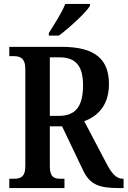

<svg xmlns="http://www.w3.org/2000/svg" viewBox="-20 -951 645 971"><path d="M227 -784V-771H278C332 -811 413 -886 435 -921V-931H310C293 -886 254 -828 227 -784ZM27 0H306V-47H287C255 -47 232 -54 232 -110V-312H294L400 -90C435 -16 483 0 581 0H605V-47H601C568 -47 544 -74 516 -129L406 -338C471 -362 531 -415 531 -526C531 -651 461 -714 293 -714H27V-667H50C79 -667 108 -659 108 -603V-110C108 -54 81 -47 50 -47H27ZM278 -365H232V-661H281C364 -661 400 -617 400 -519C400 -417 365 -365 278 -365Z"/></svg>

Font: Noto Serif Tamil Condensed SemiBold
Style: Regular
Weight: 600
Width: 3
Designer: Indian Type Foundry, Tom Grace, and the Monotype Design Team
Foundry: Monotype Imaging Inc.
Version: Version 2.004